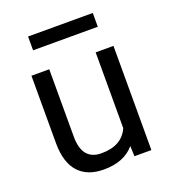

<svg xmlns="http://www.w3.org/2000/svg" viewBox="-132 -807 815 915"><g transform="rotate(-20 275.5 -349.5)"><path d="M66.4 0ZM394.5 -52.2Q341.8 9.8 239.7 9.8Q155.3 9.8 111.1 -39.3Q66.9 -88.4 66.4 -184.6V-528.3H156.7V-187Q156.7 -66.9 254.4 -66.9Q357.9 -66.9 392.1 -144V-528.3H482.4V0H396.5ZM443.4 -639.6H115.2V-709.5H443.4Z"/></g></svg>

Font: Roboto
Style: Regular
Weight: 400
Designer: Google
Version: Version 2.134; 2016; ttfautohint (v1.6)